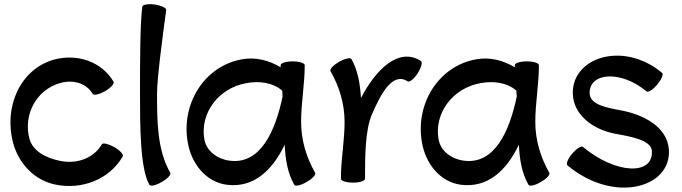

<svg xmlns="http://www.w3.org/2000/svg" viewBox="-20 -839 3199 901"><path d="M513 -455C458 -550 343 -588 236 -560C74 -516 -4 -336 42 -167C68 -71 142 7 239 27C363 53 493 4 556 -105C561 -114 543 -133 516 -149C488 -164 463 -170 458 -162C419 -95 339 -68 262 -84C199 -97 135 -127 118 -188C88 -302 152 -420 265 -450C323 -466 386 -449 415 -398C420 -390 446 -396 473 -411C500 -427 518 -447 513 -455Z M648 -808C637 -732 637 -536 637 -400C637 -254 637 -48 681 28C686 37 712 31 739 15C766 0 784 -20 779 -28C717 -137 717 -272 717 -400C717 -470 742 -662 760 -792C761 -802 737 -813 706 -818C675 -822 649 -817 648 -808Z M1459 -28C1417 -101 1393 -183 1393 -267C1393 -356 1410 -444 1410 -533C1410 -543 1385 -551 1353 -551C1322 -551 1297 -543 1297 -533C1297 -530 1297 -526 1297 -523C1243 -556 1180 -572 1117 -561C939 -530 829 -352 861 -171C878 -71 946 15 1044 28C1170 44 1258 -39 1316 -160C1319 -92 1330 -25 1361 28C1366 37 1392 31 1419 15C1446 0 1464 -20 1459 -28ZM1058 -85C1001 -92 949 -129 939 -185C917 -310 1008 -427 1137 -449C1196 -460 1260 -452 1304 -414C1305 -405 1306 -396 1306 -386C1272 -223 1202 -66 1058 -85Z M1693 0C1693 -103 1693 -229 1726 -304C1768 -400 1822 -503 1894 -457C1902 -452 1923 -469 1940 -495C1957 -522 1964 -547 1955 -553C1851 -619 1744 -514 1674 -379C1670 -445 1659 -510 1629 -562C1624 -570 1598 -564 1571 -549C1544 -533 1526 -514 1531 -505C1573 -432 1597 -351 1597 -267C1597 -186 1583 -106 1580 -26C1580 -19 1580 -12 1580 -4C1580 -4 1580 -3 1580 -2C1580 -1 1580 -1 1580 0C1580 10 1605 18 1637 18C1668 18 1693 10 1693 0Z M2558 -28C2516 -101 2492 -183 2492 -267C2492 -356 2509 -444 2509 -533C2509 -543 2484 -551 2452 -551C2421 -551 2396 -543 2396 -533C2396 -530 2396 -526 2396 -523C2342 -556 2279 -572 2216 -561C2038 -530 1928 -352 1960 -171C1977 -71 2045 15 2143 28C2269 44 2357 -39 2415 -160C2418 -92 2429 -25 2460 28C2465 37 2491 31 2518 15C2545 0 2563 -20 2558 -28ZM2157 -85C2100 -92 2048 -129 2038 -185C2016 -310 2107 -427 2236 -449C2295 -460 2359 -452 2403 -414C2404 -405 2405 -396 2405 -386C2371 -223 2301 -66 2157 -85Z M2643 -63C2859 118 3130 44 3119 -136C3112 -243 3001 -302 2889 -322C2825 -334 2749 -348 2747 -401C2744 -498 2892 -512 3014 -410C3022 -404 3044 -418 3064 -442C3084 -466 3095 -490 3087 -497C2905 -649 2663 -570 2668 -399C2671 -298 2765 -230 2869 -211C2942 -198 3036 -181 3039 -131C3047 -14 2868 -22 2715 -150C2708 -156 2686 -142 2665 -118C2645 -94 2635 -70 2643 -63Z"/></svg>

Font: Nupuram SemiBold
Style: Regular
Weight: 600
Designer: Santhosh Thottingal (santhosh.thottingal@gmail.com)
Foundry: SMC
Version: Version 1.000